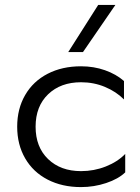

<svg xmlns="http://www.w3.org/2000/svg" viewBox="-20 -752 570 782"><path d="M310 10Q233 10 174 -20.5Q115 -51 82.5 -107Q50 -163 50 -236Q50 -309 82.5 -365Q115 -421 174 -451.5Q233 -482 310 -482Q362 -482 407.5 -466Q453 -450 485 -422V-347Q453 -379 407.5 -398Q362 -417 310 -417Q227 -417 176 -368Q125 -319 125 -236Q125 -153 176 -104Q227 -55 310 -55Q363 -55 411 -74Q459 -93 490 -125V-50Q462 -23 412.5 -6.5Q363 10 310 10ZM380 -732H450L318 -540H258Z"/></svg>

Font: Madhuban Light
Style: Regular
Weight: 300
Designer: jaikishan Patel
Foundry: MagicType
Version: Version 1.000